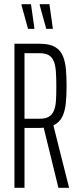

<svg xmlns="http://www.w3.org/2000/svg" viewBox="-20 -897 376 917"><path d="M49 0V-688H170Q217 -688 243 -672.5Q269 -657 280.5 -629Q292 -601 295 -564.5Q298 -528 298 -487Q298 -444 294.5 -406Q291 -368 278 -340.5Q265 -313 235 -298L310 0H259L186 -298L200 -289Q195 -288 186.5 -287Q178 -286 170 -286H97V0ZM97 -330H171Q198 -330 214 -340Q230 -350 238 -370Q246 -390 247.5 -419.5Q249 -449 249 -486Q249 -524 247 -553.5Q245 -583 237.5 -603Q230 -623 213.5 -633Q197 -643 168 -643H97ZM232 -759H201L170 -871V-877H216L232 -764ZM144 -759H114L83 -871V-877H128L144 -764Z"/></svg>

Font: Saira UltraCondensed Light
Style: Regular
Weight: 300
Width: 1
Designer: Hector Gatti with collaboration of the Omnibus-Type team
Foundry: Omnibus-Type
Version: Version 1.101